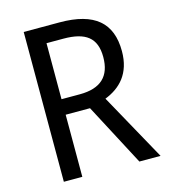

<svg xmlns="http://www.w3.org/2000/svg" viewBox="-107 -799 778 884"><g transform="rotate(-15 281.5 -357.0)"><path d="M259 -714H88V0H176V-296H292L448 0H549L372 -320C446 -349 502 -405 502 -512C502 -647 425 -714 259 -714ZM256 -637C362 -637 412 -600 412 -508C412 -417 364 -370 263 -370H176V-637Z"/></g></svg>

Font: Noto Sans Thai Looped SemiCondensed
Style: Regular
Weight: 400
Width: 4
Designer: Sasikarn Vongin, Ben Mitchell
Foundry: The Fontpad Ltd
Version: Version 1.001